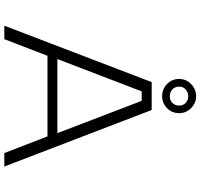

<svg xmlns="http://www.w3.org/2000/svg" viewBox="-40 -912 951 912"><g transform="rotate(90 436.0 -455.5)"><path d="M770.5 0H706.5L627.5 -205H244.5L165.5 0H101.5L369.5 -700H502ZM413.5 -652.5 260 -252H612L458.5 -652.5ZM437 -749.5Q403 -749.5 378.8 -772.8Q354.5 -796 354.5 -830.5Q354.5 -863.5 378.8 -887.2Q403 -911 437 -911Q469 -911 493 -887.2Q517 -863.5 517 -830.5Q517 -796 493 -772.8Q469 -749.5 437 -749.5ZM437 -786Q455 -786 468 -798.2Q481 -810.5 481 -831.5Q481 -849.5 468 -861.5Q455 -873.5 437 -873.5Q417.5 -873.5 404.2 -861.5Q391 -849.5 391 -831.5Q391 -810.5 404.2 -798.2Q417.5 -786 437 -786Z"/></g></svg>

Font: Trispace SemiExpanded ExtraLight
Style: Regular
Weight: 200
Width: 6
Designer: Tyler Finck
Foundry: Etcetera Type Company
Version: Version 1.210; ttfautohint (v1.8.3)